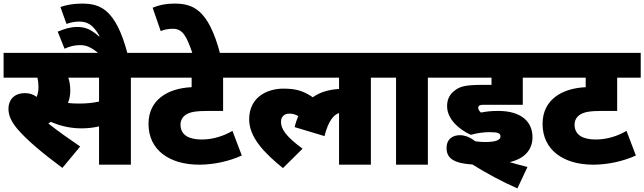

<svg xmlns="http://www.w3.org/2000/svg" viewBox="-20 -916 3584 1068"><path d="M708 -484H793V-622H0V-484H188C192 -468 194 -450 194 -432C194 -412 191 -394 184 -377C166 -390 146 -398 120 -398C54 -398 27 -356 27 -311C27 -276 41 -242 74 -202C129 -136 221 -61 327 18L426 -101C367 -141 299 -189 249 -229C254 -232 258 -235 263 -238C304 -220 363 -202 432 -202C464 -202 498 -205 531 -213V0H708ZM420 -340C396 -340 377 -341 358 -343C366 -363 371 -386 371 -411C371 -439 367 -463 360 -484H531V-351C493 -343 460 -340 420 -340Z M534 -615H690C624 -868 535 -896 435 -896C387 -896 347 -888 316 -877L350 -783C373 -791 396 -796 419 -796C462 -796 496 -783 534 -715L530 -714C480 -758 449 -766 407 -766C371 -766 335 -754 301 -740L339 -645C367 -658 396 -665 424 -665C458 -665 483 -657 534 -615Z M1352 -484V-622H778V-484H1046V-431C912 -425 806 -360 806 -227C806 -82 922 0 1088 0C1169 0 1255 -19 1325 -51L1273 -188C1225 -160 1166 -140 1102 -140C1032 -140 984 -164 984 -223C984 -248 997 -269 1019 -281C1041 -293 1069 -299 1139 -299H1221V-484Z M1052 -615H1205C1139 -868 1050 -896 949 -896C903 -896 864 -888 829 -873L874 -743C891 -751 917 -756 941 -756C997 -756 1018 -715 1052 -615Z M1337 -484H1866V-421C1809 -418 1759 -403 1720 -375C1669 -409 1630 -423 1556 -423C1476 -423 1366 -383 1366 -252C1366 -156 1444 -69 1554 19L1663 -89C1567 -159 1543 -201 1543 -238C1543 -267 1561 -284 1590 -284C1609 -284 1625 -279 1639 -270C1631 -251 1624 -231 1619 -209L1785 -159C1806 -243 1837 -279 1866 -287V0H2043V-484H2128V-622H1337Z M2360 -484H2445V-622H2113V-484H2183V0H2360Z M2703 -181C2752 -181 2764 -174 2764 -157C2764 -139 2743 -126 2678 -126C2665 -126 2646 -127 2624 -130C2596 -152 2567 -164 2538 -164C2503 -164 2464 -147 2464 -92C2464 -30 2514 -7 2608 -1C2683 46 2773 95 2858 132L2914 13C2885 6 2850 -4 2815 -14C2908 -36 2942 -92 2942 -153C2942 -237 2882 -299 2751 -299C2706 -299 2684 -295 2655 -290C2646 -299 2640 -306 2640 -317C2640 -321 2641 -324 2644 -327C2648 -331 2655 -333 2668 -333H2888V-484H2985V-622H2430V-484H2714V-444H2668C2569 -444 2537 -436 2505 -409C2477 -386 2467 -358 2467 -325C2467 -254 2533 -196 2599 -166C2632 -176 2673 -181 2703 -181Z M3544 -484V-622H2970V-484H3238V-431C3104 -425 2998 -360 2998 -227C2998 -82 3114 0 3280 0C3361 0 3447 -19 3517 -51L3465 -188C3417 -160 3358 -140 3294 -140C3224 -140 3176 -164 3176 -223C3176 -248 3189 -269 3211 -281C3233 -293 3261 -299 3331 -299H3413V-484Z"/></svg>

Font: Noto Sans Black
Style: Italic
Weight: 900
Italic angle: -12°
Designer: Monotype Design Team
Foundry: Monotype Imaging Inc.
Version: Version 2.013